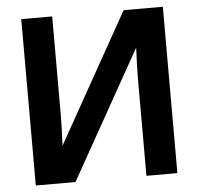

<svg xmlns="http://www.w3.org/2000/svg" viewBox="-50 -740 820 791"><g transform="rotate(-5 359.5 -344.0)"><path d="M527.8 -529.8 230.5 0H66.4V-688H194.3V-288.1Q194.3 -262.2 193.4 -228.5Q192.4 -194.8 190.4 -153.8L489.7 -688H651.9V0H523.9V-405.8Q523.9 -424.8 524.9 -455.8Q525.9 -486.8 527.8 -529.8Z"/></g></svg>

Font: Arimo
Style: Bold
Weight: 700
Designer: Steve Matteson
Foundry: Monotype Imaging Inc.
Version: Version 1.33